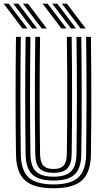

<svg xmlns="http://www.w3.org/2000/svg" viewBox="-39 -997 553 1026"><path d="M247.1 9Q140.9 9 94.3 -33.2Q47.8 -75.4 46.4 -172.4Q45.4 -246.8 44.8 -323.7Q44.2 -400.7 44.3 -479.5Q44.3 -558.4 44.8 -638.6Q45.3 -718.9 46.4 -800H72.2Q71.2 -724.7 70.6 -646.6Q70 -568.5 70 -489.3Q70 -410 70.6 -330.5Q71.2 -251.1 72.2 -172.8Q73.3 -86.3 114 -48.9Q154.7 -11.5 247.1 -11.5Q339 -11.5 379.5 -48.9Q420.1 -86.2 421.2 -172.8Q422.2 -250.5 422.8 -329Q423.4 -407.5 423.4 -486.3Q423.4 -565 422.8 -643.6Q422.3 -722.2 421.2 -800H446.9Q448.3 -696.3 448.8 -591.4Q449.3 -486.6 448.9 -381.6Q448.4 -276.6 446.9 -172.4Q445.5 -75.4 399.2 -33.2Q352.8 9 247.1 9ZM247.1 -32.1Q168.3 -32.1 133.6 -64.9Q99 -97.7 97.9 -173.1Q96.9 -252.8 96.3 -331.5Q95.7 -410.1 95.7 -488.3Q95.7 -566.4 96.3 -644.3Q97 -722.2 97.9 -800H123.6Q122.7 -723.1 122.1 -645.2Q121.4 -567.3 121.4 -488.7Q121.4 -410.1 122 -331.2Q122.6 -252.4 123.6 -173.5Q124.6 -108.7 153.2 -80.7Q181.9 -52.8 247.1 -52.8Q311.8 -52.8 340.3 -80.7Q368.8 -108.7 369.7 -173.5Q370.8 -251.1 371.3 -329.6Q371.9 -408 371.9 -486.6Q371.9 -565.2 371.4 -643.7Q370.8 -722.2 369.7 -800H395.4Q396.6 -721.1 397.1 -642.7Q397.6 -564.2 397.6 -485.8Q397.6 -407.4 397.2 -329.2Q396.7 -251.1 395.4 -173.1Q394.5 -97.7 360 -64.9Q325.4 -32.1 247.1 -32.1ZM247.1 -73.3Q195.6 -73.3 172.8 -96.6Q150 -119.9 149.4 -173.9Q147.9 -279.7 147.4 -384Q146.9 -488.3 147.5 -592.2Q148 -696.1 149.4 -800H175.1Q174.2 -724.6 173.5 -646.6Q172.9 -568.5 172.9 -489.4Q172.9 -410.2 173.5 -331Q174.1 -251.7 175.1 -174.1Q175.6 -131.4 192.3 -112.6Q209 -93.9 247.1 -93.9Q284.9 -93.9 301.3 -112.6Q317.7 -131.4 318.2 -174.1Q319.7 -278.2 320.2 -382.7Q320.7 -487.2 320.2 -591.7Q319.7 -696.3 318.2 -800H344Q345.1 -720.9 345.6 -642.4Q346.2 -564 346.2 -485.7Q346.2 -407.5 345.7 -329.6Q345.2 -251.7 344 -173.9Q343.3 -119.8 320.6 -96.6Q298 -73.3 247.1 -73.3ZM183.8 -845 83.4 -977.4H110.4L210.8 -845ZM80.9 -845 -19.4 -977.4H7.5L107.9 -845ZM132.4 -845 32 -977.4H58.9L159.3 -845ZM392 -845 291.6 -977.4H318.5L418.9 -845ZM289.1 -845 188.7 -977.4H215.6L316 -845ZM340.5 -845 240.1 -977.4H267.1L367.5 -845Z"/></svg>

Font: Big Shoulders Inline Text SC Thin
Style: Regular
Weight: 100
Designer: Patric King
Foundry: XO Type Co
Version: Version 2.002